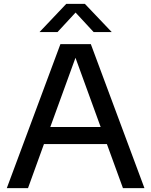

<svg xmlns="http://www.w3.org/2000/svg" viewBox="-20 -967 778 987"><path d="M15 0 290.5 -740H447L722.5 0H612L529.5 -226.5H206L124 0ZM238.5 -314H497.5L368 -670ZM183 -802 320.5 -947H416.5L554.5 -802H461.5L368.5 -902.5L275.5 -802Z"/></svg>

Font: Encode Sans SemiExpanded SemiExpanded Medium
Style: Regular
Weight: 500
Width: 6
Designer: Multiple Designers
Foundry: Impallari Type
Version: Version 3.000; ttfautohint (v1.8.3) -l 8 -r 50 -G 200 -x 14 